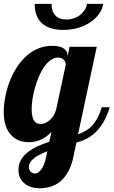

<svg xmlns="http://www.w3.org/2000/svg" viewBox="-33 -748 602 1018"><path d="M150.9 -727.5H240.2Q240.2 -687.5 260.7 -666Q281.2 -644.5 318.8 -644.5Q338.9 -644.5 357.9 -650.9Q377 -657.2 392.1 -668.9Q406.7 -680.7 416.3 -695.6Q425.8 -710.4 428.2 -727.5H514.2Q509.8 -698.7 491.7 -673.6Q473.6 -648.4 444.8 -629.4Q416.5 -610.4 380.1 -599.9Q343.8 -589.4 303.2 -589.4Q228.5 -589.4 189.7 -624.3Q150.9 -659.2 150.9 -727.5ZM98.1 225.6Q82.5 213.4 73.7 195.1Q64.9 176.8 64.9 152.8Q64.9 96.2 118.2 55.7Q158.2 25.9 228 3.9L240.2 -48.8Q189 5.9 120.1 5.9Q63 5.9 27.8 -29.8Q-13.2 -71.8 -13.2 -154.8Q-13.2 -189.9 -6.1 -229Q1 -268.1 14.6 -306.2Q45.9 -392.1 100.1 -444.8Q162.6 -504.9 244.1 -504.9Q284.7 -504.9 304.9 -491Q325.2 -477.1 325.2 -454.1V-448.2L335.9 -500H480L380.9 -36.1Q428.2 -51.8 456.5 -83Q487.3 -116.7 506.8 -179.2H548.8Q522 -90.3 468.8 -42Q429.7 -6.8 372.1 7.8L356.9 80.1Q337.9 175.8 280.8 218.8Q239.3 250 176.8 250Q153.3 250 133.1 243.9Q112.8 237.8 98.1 225.6ZM230.5 -110.8Q256.3 -133.3 265.1 -168.9L315.9 -405.8Q315.9 -410.6 313.7 -417Q311.5 -423.3 307.6 -428.7Q295.9 -442.9 274.9 -442.9Q254.9 -442.9 236.1 -429.7Q217.3 -416.5 200.7 -393.1Q171.4 -350.6 152.3 -282.2Q143.6 -252 139.2 -222.4Q134.8 -192.9 134.8 -168.9Q134.8 -119.1 153.3 -101.6Q159.7 -94.7 167.5 -92.8Q175.3 -90.8 185.1 -90.8Q206.5 -90.8 230.5 -110.8ZM186 149.9Q202.6 128.4 211.9 83L217.8 54.2Q172.4 71.3 149.9 88.9Q120.1 111.3 120.1 139.2Q120.1 152.3 128.4 161.1Q137.7 171.9 153.8 171.9Q169.4 171.9 186 149.9Z"/></svg>

Font: Pattaya
Style: Regular
Weight: 400
Designer: Pablo Impallari / Thai characters Designed by Thanarat Vachiruckul and Suppakit Chalermlarp
Foundry: Pablo Impallari
Version: Version 2.000